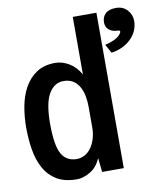

<svg xmlns="http://www.w3.org/2000/svg" viewBox="-82 -800 741 864"><g transform="rotate(-10 288.5 -367.5)"><path d="M308 -316Q308 -340 303.5 -364Q299 -388 288.5 -407Q278 -426 260.5 -437.5Q243 -449 216 -449Q174 -449 149 -406.5Q124 -364 124 -270Q124 -171 146 -132Q168 -93 215 -93Q234 -93 251 -102Q268 -111 280.5 -128Q293 -145 300.5 -169Q308 -193 308 -222ZM194 -536Q225 -536 256 -518Q287 -500 308 -463V-726H416V-16H317L310 -81Q294 -41 261.5 -22Q229 -3 201 -3Q144 -3 108 -25Q72 -47 51.5 -84.5Q31 -122 23 -170.5Q15 -219 15 -273Q15 -320 23.5 -367Q32 -414 52.5 -451.5Q73 -489 107.5 -512.5Q142 -536 194 -536ZM442 -677Q442 -702 458 -717Q474 -732 506 -732Q538 -732 557.5 -710.5Q577 -689 577 -661Q577 -614 542 -579.5Q507 -545 452 -537L430 -577Q454 -582 475.5 -592.5Q497 -603 506 -620Q508 -624 506 -627Q504 -630 499 -630Q473 -630 457.5 -642.5Q442 -655 442 -677Z"/></g></svg>

Font: D2Coding
Style: Bold
Weight: 700
Monospace: yes
Designer: Yong-Rak Park; Jeong-Hwan Yoon; Sang-Min Lee;
Foundry: NHN Corporation
Version: Version 1.3.2; Build 20180524